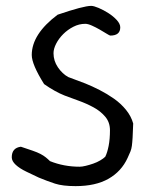

<svg xmlns="http://www.w3.org/2000/svg" viewBox="-20 -616 553 653"><path d="M433 -196Q432 -166 431 -148.5Q430 -131 428.5 -120Q427 -109 423.5 -100.5Q420 -92 414 -79Q393 -33 349 -8Q305 17 237 17Q193 17 167 8.5Q141 0 112 -12L70 -32Q47 -43 33.5 -55.5Q20 -68 20 -81Q20 -113 51 -117Q75 -109 91 -103.5Q107 -98 117.5 -92.5Q128 -87 135.5 -81Q143 -75 150 -68Q197 -49 251 -49Q259 -49 271.5 -52Q284 -55 297 -59.5Q310 -64 321 -70.5Q332 -77 338 -83Q345 -97 349.5 -120Q354 -143 354 -173Q354 -200 338 -219Q322 -238 298 -251Q274 -264 247.5 -273.5Q221 -283 200 -291Q167 -304 130 -330Q88 -397 88 -429Q88 -500 176 -566Q264 -596 290 -596Q299 -596 315.5 -589Q332 -582 348.5 -571.5Q365 -561 377 -548Q389 -535 389 -523Q389 -495 355 -495Q353 -495 342.5 -501.5Q332 -508 319 -515.5Q306 -523 292.5 -529Q279 -535 270 -535Q249 -535 229.5 -525Q210 -515 195 -500Q180 -485 171 -467.5Q162 -450 162 -435Q162 -409 177 -387Q192 -365 212 -354Q216 -352 232 -346.5Q248 -341 270.5 -332Q293 -323 318.5 -310Q344 -297 367.5 -280.5Q391 -264 408.5 -242.5Q426 -221 433 -196Z"/></svg>

Font: Gaegu
Style: Accents-Regular
Weight: 400
Designer: JIKJI
Foundry: JIKJI
Version: Version 1.00